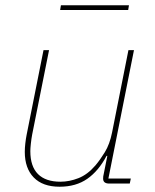

<svg xmlns="http://www.w3.org/2000/svg" viewBox="-20 -696 588 728"><path d="M145 -506H166L102 -186Q99 -170 97 -151.5Q95 -133 95 -123Q95 -65 124 -36Q153 -7 209 -7Q243 -7 277.5 -20.5Q312 -34 342 -69Q359 -89 377.5 -119Q396 -149 405 -194L467 -506H488L391 -19H476L472 0H394Q383 0 377 -4.5Q371 -9 371 -19Q371 -24 371.5 -27.5Q372 -31 373 -35L387 -105H384Q354 -48 311 -18Q268 12 206 12Q142 12 108 -23Q74 -58 74 -120Q74 -135 76 -152.5Q78 -170 81 -185ZM208 -658 211 -676H469L466 -658Z"/></svg>

Font: IBM Plex Sans Thin
Style: Italic
Weight: 250
Italic angle: -11.31°
Designer: Mike Abbink, Paul van der Laan, Pieter van Rosmalen
Foundry: Bold Monday
Version: Version 3.201